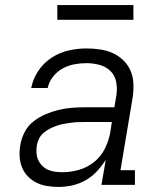

<svg xmlns="http://www.w3.org/2000/svg" viewBox="-20 -729 640 757"><path d="M211 8Q188 8 166 4.5Q144 1 124.5 -8.5Q105 -18 90 -33.5Q75 -49 67 -68.5Q59 -88 57.5 -111Q56 -134 60 -156Q64 -182 76.5 -207Q89 -232 111 -249.5Q133 -267 158.5 -278Q184 -289 210.5 -295.5Q237 -302 263 -304Q289 -306 315 -306H431L439 -354Q443 -380 438 -406Q433 -432 415.5 -449Q398 -466 373 -473Q348 -480 321 -480Q297 -480 273 -475.5Q249 -471 227 -459Q205 -447 189 -426.5Q173 -406 168 -382H103Q110 -418 131 -449.5Q152 -481 183.5 -501.5Q215 -522 250.5 -530Q286 -538 321 -538Q348 -538 375 -534Q402 -530 425 -519.5Q448 -509 466.5 -491Q485 -473 495 -449.5Q505 -426 506 -398.5Q507 -371 503 -344L455 -58H512V0H380L397 -99Q382 -75 362 -53.5Q342 -32 317 -18Q292 -4 265 2Q238 8 211 8ZM227 -50Q259 -50 292 -59.5Q325 -69 352 -91Q379 -113 394 -144Q409 -175 415 -208L421 -248H315Q301 -248 287 -247.5Q273 -247 259 -245Q245 -243 231 -240.5Q217 -238 203 -233Q189 -228 176 -221.5Q163 -215 151.5 -205Q140 -195 133.5 -181.5Q127 -168 125 -154Q123 -140 124 -125Q125 -110 131 -97.5Q137 -85 147 -75Q157 -65 169.5 -59.5Q182 -54 197 -52Q212 -50 227 -50ZM206 -651V-709H506V-651Z"/></svg>

Font: Iosevka Slab LtExObl
Style: Regular
Weight: 300
Width: 7
Italic angle: -9°
Monospace: yes
Designer: Belleve Invis
Foundry: Belleve Invis
Version: Version 11.1.0; ttfautohint (v1.8.3)